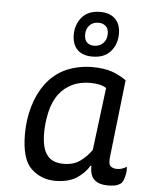

<svg xmlns="http://www.w3.org/2000/svg" viewBox="-54 -795 652 859"><g transform="rotate(5 272.0 -365.5)"><path d="M501 -456.1Q470.7 -477.5 434.6 -490.2Q398.4 -502 349.6 -502Q285.2 -502 231.4 -478.5Q177.7 -455.1 138.7 -403.3Q106.4 -358.4 89.8 -299.8Q73.2 -242.2 73.2 -177.7Q73.2 -64.5 118.2 -22.5Q163.1 19.5 226.6 19.5Q283.2 19.5 321.3 -3.9Q358.4 -28.3 377.9 -61.5Q378.9 -61.5 381.8 -61.5Q380.9 -16.6 403.3 2Q424.8 19.5 460.9 19.5Q482.4 19.5 496.1 16.6Q510.7 12.7 522.5 3.9Q532.2 -6.8 537.1 -29.3Q541 -43.9 541 -56.6Q541 -64.5 540 -71.3Q531.2 -65.4 520.5 -61.5Q510.7 -57.6 497.1 -57.6Q477.5 -57.6 467.8 -67.4Q457 -76.2 461.9 -114.3Q474.6 -227.5 501 -456.1ZM381.8 -132.8Q360.4 -102.5 331.1 -81.1Q301.8 -59.6 256.8 -59.6Q204.1 -59.6 181.6 -91.8Q158.2 -123 158.2 -190.4Q158.2 -234.4 168.9 -283.2Q179.7 -333 207 -368.2Q227.5 -395.5 262.7 -413.1Q296.9 -430.7 345.7 -430.7Q368.2 -430.7 385.7 -426.8Q403.3 -422.9 417 -414.1Q405.3 -320.3 381.8 -132.8ZM362.3 -751Q308.6 -751 280.3 -718.8Q252 -685.5 252 -639.6Q252 -596.7 275.4 -572.3Q299.8 -548.8 342.8 -548.8Q397.5 -548.8 424.8 -581.1Q453.1 -613.3 453.1 -660.2Q453.1 -704.1 428.7 -727.5Q404.3 -751 362.3 -751ZM358.4 -702.1Q377.9 -702.1 390.6 -690.4Q403.3 -679.7 403.3 -657.2Q403.3 -629.9 387.7 -614.3Q372.1 -597.7 346.7 -597.7Q327.1 -597.7 314.5 -609.4Q302.7 -621.1 302.7 -644.5Q302.7 -670.9 318.4 -686.5Q333 -702.1 358.4 -702.1Z"/></g></svg>

Font: cl
Style: Italic
Weight: 400
Designer: Mitja Miklavcic
Version: Version 7.504; 2011; Build 1022